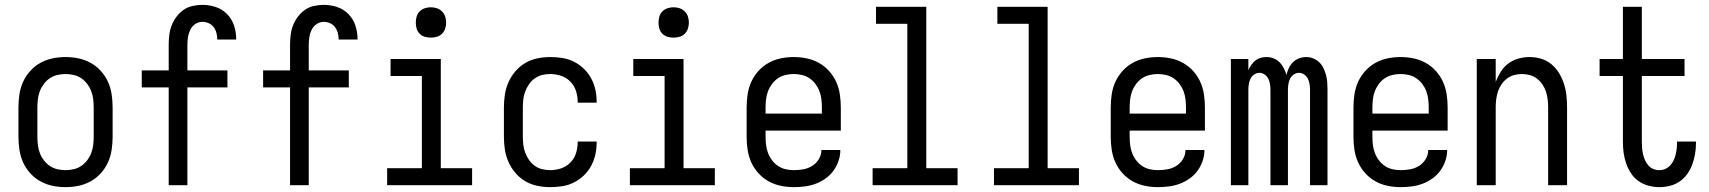

<svg xmlns="http://www.w3.org/2000/svg" viewBox="-20 -763 7040 791"><path d="M250 8Q223 8 196.5 2.5Q170 -3 146.5 -16Q123 -29 104.5 -49.5Q86 -70 75 -94.5Q64 -119 60 -146Q56 -173 56 -200V-320Q56 -347 60 -374Q64 -401 75 -425.5Q86 -450 104.5 -470.5Q123 -491 146.5 -504Q170 -517 196.5 -522.5Q223 -528 250 -528Q277 -528 303.5 -522.5Q330 -517 353.5 -504Q377 -491 395.5 -470.5Q414 -450 425 -425.5Q436 -401 440 -374Q444 -347 444 -320V-200Q444 -173 440 -146Q436 -119 425 -94.5Q414 -70 395.5 -49.5Q377 -29 353.5 -16Q330 -3 303.5 2.5Q277 8 250 8ZM250 -62Q267 -62 284 -66Q301 -70 315 -79.5Q329 -89 339.5 -103Q350 -117 356 -133Q362 -149 364 -166Q366 -183 366 -200V-320Q366 -337 364 -354Q362 -371 356 -387Q350 -403 339.5 -417Q329 -431 315 -440.5Q301 -450 284 -454Q267 -458 250 -458Q233 -458 216 -454Q199 -450 185 -440.5Q171 -431 160.5 -417Q150 -403 144 -387Q138 -371 136 -354Q134 -337 134 -320V-200Q134 -183 136 -166Q138 -149 144 -133Q150 -117 160.5 -103Q171 -89 185 -79.5Q199 -70 216 -66Q233 -62 250 -62Z M675 0V-403H564V-473H675V-579Q675 -599 677.5 -619.5Q680 -640 687.5 -659Q695 -678 707.5 -694.5Q720 -711 736.5 -722.5Q753 -734 773.5 -738.5Q794 -743 814 -743Q842 -743 869 -734Q896 -725 915.5 -705Q935 -685 944 -658Q953 -631 953 -603V-600H875V-601Q875 -615 871.5 -628Q868 -641 860 -651.5Q852 -662 839.5 -667.5Q827 -673 814 -673Q798 -673 784.5 -664Q771 -655 764 -640.5Q757 -626 754.5 -610.5Q752 -595 752 -579V-473H917V-403H752V0Z M1175 0V-403H1064V-473H1175V-579Q1175 -599 1177.5 -619.5Q1180 -640 1187.5 -659Q1195 -678 1207.5 -694.5Q1220 -711 1236.5 -722.5Q1253 -734 1273.5 -738.5Q1294 -743 1314 -743Q1342 -743 1369 -734Q1396 -725 1415.5 -705Q1435 -685 1444 -658Q1453 -631 1453 -603V-600H1375V-601Q1375 -615 1371.5 -628Q1368 -641 1360 -651.5Q1352 -662 1339.5 -667.5Q1327 -673 1314 -673Q1298 -673 1284.5 -664Q1271 -655 1264 -640.5Q1257 -626 1254.5 -610.5Q1252 -595 1252 -579V-473H1417V-403H1252V0Z M1575 0V-70H1718V-450H1589V-520H1796V-70H1925V0ZM1755 -608Q1742 -608 1730 -611.5Q1718 -615 1709 -624Q1700 -633 1696.5 -645Q1693 -657 1693 -670Q1693 -683 1696.5 -695Q1700 -707 1709 -716Q1718 -725 1730 -729Q1742 -733 1755 -733Q1768 -733 1780 -729Q1792 -725 1801 -716Q1810 -707 1814 -695Q1818 -683 1818 -670Q1818 -657 1814 -645Q1810 -633 1801 -624Q1792 -615 1780 -611.5Q1768 -608 1755 -608Z M2247 8Q2220 8 2193.5 2.5Q2167 -3 2144 -16.5Q2121 -30 2103.5 -50.5Q2086 -71 2075 -95.5Q2064 -120 2060 -146.5Q2056 -173 2056 -200V-320Q2056 -347 2060 -373.5Q2064 -400 2075 -424.5Q2086 -449 2103.5 -469.5Q2121 -490 2144 -503.5Q2167 -517 2193.5 -522.5Q2220 -528 2247 -528Q2272 -528 2297 -524Q2322 -520 2344 -509Q2366 -498 2384.5 -480.5Q2403 -463 2415 -441Q2427 -419 2432.5 -394.5Q2438 -370 2438 -345V-340H2360V-343Q2360 -366 2353 -388Q2346 -410 2330 -426.5Q2314 -443 2292 -450.5Q2270 -458 2247 -458Q2230 -458 2213.5 -454Q2197 -450 2183 -440Q2169 -430 2159.5 -416Q2150 -402 2144 -386.5Q2138 -371 2136 -354Q2134 -337 2134 -320V-200Q2134 -183 2136 -166Q2138 -149 2144 -133.5Q2150 -118 2159.5 -104Q2169 -90 2183 -80Q2197 -70 2213.5 -66Q2230 -62 2247 -62Q2270 -62 2292 -69.5Q2314 -77 2330 -93.5Q2346 -110 2353 -132Q2360 -154 2360 -177V-180H2438V-175Q2438 -150 2432.5 -125.5Q2427 -101 2415 -79Q2403 -57 2384.5 -39.5Q2366 -22 2344 -11Q2322 0 2297 4Q2272 8 2247 8Z M2575 0V-70H2718V-450H2589V-520H2796V-70H2925V0ZM2755 -608Q2742 -608 2730 -611.5Q2718 -615 2709 -624Q2700 -633 2696.5 -645Q2693 -657 2693 -670Q2693 -683 2696.5 -695Q2700 -707 2709 -716Q2718 -725 2730 -729Q2742 -733 2755 -733Q2768 -733 2780 -729Q2792 -725 2801 -716Q2810 -707 2814 -695Q2818 -683 2818 -670Q2818 -657 2814 -645Q2810 -633 2801 -624Q2792 -615 2780 -611.5Q2768 -608 2755 -608Z M3250 8Q3223 8 3196.5 2.5Q3170 -3 3146.5 -16Q3123 -29 3104.5 -49.5Q3086 -70 3075 -94.5Q3064 -119 3060 -146Q3056 -173 3056 -200V-320Q3056 -347 3060 -374Q3064 -401 3075 -425.5Q3086 -450 3104.5 -470.5Q3123 -491 3146.5 -504Q3170 -517 3196.5 -522.5Q3223 -528 3250 -528Q3277 -528 3303.5 -522.5Q3330 -517 3353.5 -504Q3377 -491 3395.5 -470.5Q3414 -450 3425 -425.5Q3436 -401 3440 -374Q3444 -347 3444 -320V-225H3134V-200Q3134 -183 3136 -166Q3138 -149 3144 -133Q3150 -117 3160.5 -103Q3171 -89 3185 -79.5Q3199 -70 3216 -66Q3233 -62 3250 -62Q3270 -62 3289.5 -65.5Q3309 -69 3326 -79.5Q3343 -90 3353.5 -107.5Q3364 -125 3364 -145H3442Q3442 -122 3434.5 -100Q3427 -78 3413.5 -59.5Q3400 -41 3381 -27.5Q3362 -14 3340.5 -6Q3319 2 3296 5Q3273 8 3250 8ZM3366 -295V-320Q3366 -337 3364 -354Q3362 -371 3356 -387Q3350 -403 3339.5 -417Q3329 -431 3315 -440.5Q3301 -450 3284 -454Q3267 -458 3250 -458Q3233 -458 3216 -454Q3199 -450 3185 -440.5Q3171 -431 3160.5 -417Q3150 -403 3144 -387Q3138 -371 3136 -354Q3134 -337 3134 -320V-295Z M3575 0V-70H3718V-665H3589V-735H3796V-70H3925V0Z M4075 0V-70H4218V-665H4089V-735H4296V-70H4425V0Z M4750 8Q4723 8 4696.5 2.5Q4670 -3 4646.5 -16Q4623 -29 4604.5 -49.5Q4586 -70 4575 -94.5Q4564 -119 4560 -146Q4556 -173 4556 -200V-320Q4556 -347 4560 -374Q4564 -401 4575 -425.5Q4586 -450 4604.5 -470.5Q4623 -491 4646.5 -504Q4670 -517 4696.5 -522.5Q4723 -528 4750 -528Q4777 -528 4803.5 -522.5Q4830 -517 4853.5 -504Q4877 -491 4895.5 -470.5Q4914 -450 4925 -425.5Q4936 -401 4940 -374Q4944 -347 4944 -320V-225H4634V-200Q4634 -183 4636 -166Q4638 -149 4644 -133Q4650 -117 4660.5 -103Q4671 -89 4685 -79.5Q4699 -70 4716 -66Q4733 -62 4750 -62Q4770 -62 4789.5 -65.5Q4809 -69 4826 -79.5Q4843 -90 4853.5 -107.5Q4864 -125 4864 -145H4942Q4942 -122 4934.5 -100Q4927 -78 4913.5 -59.5Q4900 -41 4881 -27.5Q4862 -14 4840.5 -6Q4819 2 4796 5Q4773 8 4750 8ZM4866 -295V-320Q4866 -337 4864 -354Q4862 -371 4856 -387Q4850 -403 4839.5 -417Q4829 -431 4815 -440.5Q4801 -450 4784 -454Q4767 -458 4750 -458Q4733 -458 4716 -454Q4699 -450 4685 -440.5Q4671 -431 4660.5 -417Q4650 -403 4644 -387Q4638 -371 4636 -354Q4634 -337 4634 -320V-295Z M5051 0V-520H5123V-474Q5128 -485 5135 -495.5Q5142 -506 5151.5 -513.5Q5161 -521 5173 -524.5Q5185 -528 5198 -528Q5213 -528 5227 -522.5Q5241 -517 5251.5 -506.5Q5262 -496 5269 -482Q5276 -468 5280 -454Q5283 -468 5289.5 -482Q5296 -496 5306.5 -506.5Q5317 -517 5331.5 -522.5Q5346 -528 5361 -528Q5376 -528 5390 -522.5Q5404 -517 5415 -506.5Q5426 -496 5432.5 -482Q5439 -468 5443 -453.5Q5447 -439 5448 -424Q5449 -409 5449 -394V0H5377V-394Q5377 -405 5375 -417Q5373 -429 5368 -439Q5363 -449 5353 -456Q5343 -463 5332 -463Q5320 -463 5310 -456Q5300 -449 5295 -439Q5290 -429 5288 -417Q5286 -405 5286 -394V0H5214V-394Q5214 -405 5212 -417Q5210 -429 5205 -439Q5200 -449 5190 -456Q5180 -463 5168 -463Q5157 -463 5147 -456Q5137 -449 5132 -439Q5127 -429 5125 -417Q5123 -405 5123 -394V0Z M5750 8Q5723 8 5696.5 2.5Q5670 -3 5646.5 -16Q5623 -29 5604.5 -49.5Q5586 -70 5575 -94.5Q5564 -119 5560 -146Q5556 -173 5556 -200V-320Q5556 -347 5560 -374Q5564 -401 5575 -425.5Q5586 -450 5604.5 -470.5Q5623 -491 5646.5 -504Q5670 -517 5696.5 -522.5Q5723 -528 5750 -528Q5777 -528 5803.5 -522.5Q5830 -517 5853.5 -504Q5877 -491 5895.5 -470.5Q5914 -450 5925 -425.5Q5936 -401 5940 -374Q5944 -347 5944 -320V-225H5634V-200Q5634 -183 5636 -166Q5638 -149 5644 -133Q5650 -117 5660.5 -103Q5671 -89 5685 -79.5Q5699 -70 5716 -66Q5733 -62 5750 -62Q5770 -62 5789.5 -65.5Q5809 -69 5826 -79.5Q5843 -90 5853.5 -107.5Q5864 -125 5864 -145H5942Q5942 -122 5934.5 -100Q5927 -78 5913.5 -59.5Q5900 -41 5881 -27.5Q5862 -14 5840.5 -6Q5819 2 5796 5Q5773 8 5750 8ZM5866 -295V-320Q5866 -337 5864 -354Q5862 -371 5856 -387Q5850 -403 5839.5 -417Q5829 -431 5815 -440.5Q5801 -450 5784 -454Q5767 -458 5750 -458Q5733 -458 5716 -454Q5699 -450 5685 -440.5Q5671 -431 5660.5 -417Q5650 -403 5644 -387Q5638 -371 5636 -354Q5634 -337 5634 -320V-295Z M6064 0V-520H6142V-425Q6150 -447 6162.5 -467Q6175 -487 6193.5 -501Q6212 -515 6235 -521.5Q6258 -528 6281 -528Q6306 -528 6329.5 -521Q6353 -514 6372 -498Q6391 -482 6403.5 -461Q6416 -440 6423.5 -416.5Q6431 -393 6433.5 -368.5Q6436 -344 6436 -320V0H6358V-320Q6358 -337 6356 -353.5Q6354 -370 6349 -385.5Q6344 -401 6334.5 -415Q6325 -429 6312 -439Q6299 -449 6283 -453.5Q6267 -458 6250 -458Q6233 -458 6217 -453.5Q6201 -449 6188 -439Q6175 -429 6165.5 -415Q6156 -401 6151 -385.5Q6146 -370 6144 -353.5Q6142 -337 6142 -320V0Z M6816 8Q6794 8 6771.5 2Q6749 -4 6730.5 -17Q6712 -30 6699.5 -49Q6687 -68 6679.5 -89.5Q6672 -111 6669 -133.5Q6666 -156 6666 -179V-450H6570V-520H6666V-735H6744V-520H6920V-450H6744V-179Q6744 -166 6745 -153Q6746 -140 6749 -127.5Q6752 -115 6757 -103.5Q6762 -92 6770.5 -82Q6779 -72 6791 -67Q6803 -62 6816 -62Q6829 -62 6840.5 -67Q6852 -72 6860.5 -81Q6869 -90 6874.5 -101.5Q6880 -113 6883 -125Q6886 -137 6887.5 -149.5Q6889 -162 6889 -174V-180H6967V-171Q6967 -149 6963 -127Q6959 -105 6951.5 -84.5Q6944 -64 6931 -46Q6918 -28 6900 -15.5Q6882 -3 6860 2.5Q6838 8 6816 8Z"/></svg>

Font: Iosevka
Style: Regular
Weight: 400
Monospace: yes
Designer: Belleve Invis
Foundry: Belleve Invis
Version: Version 33.2.3; ttfautohint (v1.8.4)